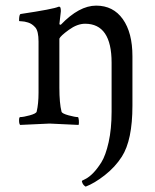

<svg xmlns="http://www.w3.org/2000/svg" viewBox="-20 -448 560 693"><path d="M458 -245.1V-66.4Q458 57.6 419.9 117.2Q395.5 155.3 357.9 184.6Q320.3 213.9 289.1 225.6Q281.2 220.7 277.8 213.4Q274.4 206.1 276.4 204.1L288.1 198.2Q316.9 183.6 345.7 138.2Q361.3 113.3 372.1 65.4Q382.8 17.6 382.8 -44.9V-221.7Q382.8 -362.3 287.1 -362.3Q258.8 -362.3 228.5 -340.3Q198.2 -318.4 194.3 -308.6V-131.8Q194.3 -75.2 202.1 -44.9Q204.1 -38.1 227.5 -31.7Q251 -25.4 260.7 -25.4Q263.7 -25.4 264.6 -13.7Q265.6 -2 263.7 2.9Q166 -2 159.2 -2Q152.3 -2 52.7 2.9Q48.8 -1 48.8 -13.2Q48.8 -25.4 52.7 -25.4Q64.5 -25.4 87.4 -31.7Q110.4 -38.1 112.3 -44.9Q119.1 -73.2 119.1 -113.3V-297.9Q119.1 -335.9 107.4 -349.1Q95.7 -362.3 81.5 -366.7Q67.4 -371.1 58.1 -371.1Q48.8 -371.1 48.8 -373Q48.8 -396.5 54.7 -397.5Q174.8 -415.5 191.4 -423.8H194.3Q198.2 -423.8 199.2 -415.5Q200.2 -407.2 199.2 -403.3L194.3 -360.4L199.2 -358.4Q265.6 -427.7 327.1 -427.7Q388.7 -427.7 423.3 -378.9Q458 -330.1 458 -245.1Z"/></svg>

Font: CrimsonText-Roman
Style: Roman
Weight: 400
Version: Version 0.13